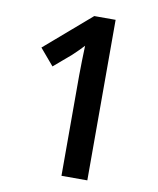

<svg xmlns="http://www.w3.org/2000/svg" viewBox="-81 -778 691 841"><g transform="rotate(10 264.5 -357.0)"><path d="M365 0H250V-446Q250 -474 251 -511Q252 -548 253 -579Q247 -572 232.5 -557.5Q218 -543 204 -530L128 -465L66 -538L270 -714H365Z"/></g></svg>

Font: Noto Sans Sinhala UI SemiCondensed SemiBold
Style: Regular
Weight: 600
Width: 4
Designer: Jelle Bosma - Monotype Design Team
Foundry: Monotype Imaging Inc.
Version: Version 2.006; ttfautohint (v1.8.4.7-5d5b)